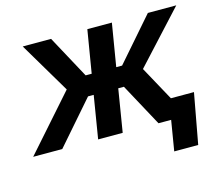

<svg xmlns="http://www.w3.org/2000/svg" viewBox="-121 -674 1096 959"><g transform="rotate(-15 427.0 -195.0)"><path d="M-21 0 228 -281.7 71.3 -545.9H217.8L337.4 -325.2H368.7L405.3 -545.9H532.2L495.6 -325.2H525.9L718.3 -545.9H865.2L622.1 -281.7L776.4 0H627L507.3 -220.7H478L441.9 0H314.9L351.1 -220.7H321.8L129.4 0ZM666.5 156.2 692.4 0H652.3L669.4 -104.5H838.4L790.5 156.2Z"/></g></svg>

Font: Inter SemiBold
Style: Italic
Weight: 600
Italic angle: -9.3988°
Designer: Rasmus Andersson
Foundry: rsms
Version: Version 4.001;git-66647c0bb